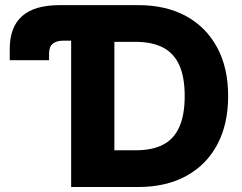

<svg xmlns="http://www.w3.org/2000/svg" viewBox="-20 -748 968 768"><path d="M19 -507.3V-552.7Q19 -639.6 68.4 -683.6Q117.7 -727.5 219.7 -727.5H264.6V-585.4H234.4Q205.6 -585.4 190.9 -573Q176.3 -560.5 176.3 -535.2V-507.3ZM532.7 0H339.4V-147H524.9Q588.9 -147 632.1 -169.2Q675.3 -191.4 697 -239.5Q718.8 -287.6 718.8 -363.8Q718.8 -440.4 696.8 -488.3Q674.8 -536.1 631.1 -558.3Q587.4 -580.6 522.5 -580.6H335.9V-727.5H532.7Q643.6 -727.5 724.1 -683.6Q804.7 -639.6 848.6 -558.1Q892.6 -476.6 892.6 -363.8Q892.6 -251 848.9 -169.4Q805.2 -87.9 724.6 -43.9Q644 0 532.7 0ZM437.5 -727.5V0H264.6V-727.5Z"/></svg>

Font: Inter 20pt ExtraBold
Style: Regular
Weight: 800
Version: Version 4.001;git-66647c0bb